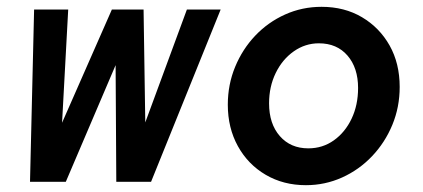

<svg xmlns="http://www.w3.org/2000/svg" viewBox="-20 -533 1240 563"><path d="M68 0 80 -505H180L162 -173L308 -505H401L406 -174L528 -505H627L423 0H321L319 -342L173 0Z M877 10Q811 10 759 -20.5Q707 -51 677.5 -104.5Q648 -158 648 -226Q648 -285 669.5 -337Q691 -389 728.5 -428.5Q766 -468 816 -490.5Q866 -513 923 -513Q990 -513 1041.5 -482.5Q1093 -452 1122.5 -399.5Q1152 -347 1152 -278Q1152 -219 1130.5 -167Q1109 -115 1071 -75Q1033 -35 983 -12.5Q933 10 877 10ZM884 -98Q926 -98 959 -121.5Q992 -145 1011 -185Q1030 -225 1030 -275Q1030 -334 999 -370Q968 -406 915 -406Q875 -406 841.5 -382.5Q808 -359 788.5 -319Q769 -279 769 -230Q769 -170 800.5 -134Q832 -98 884 -98Z"/></svg>

Font: Red Hat Mono SemiBold
Style: Italic
Weight: 600
Italic angle: -12°
Monospace: yes
Designer: Pentagram, MCKL
Foundry: MCKL
Version: Version 1.030